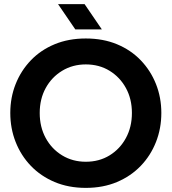

<svg xmlns="http://www.w3.org/2000/svg" viewBox="-20 -900 834 933"><path d="M397 13Q313 13 245.5 -15.5Q178 -44 130 -94Q82 -144 56 -210Q30 -276 30 -351Q30 -426 56 -491.5Q82 -557 130 -607Q178 -657 245.5 -685Q313 -713 397 -713Q481 -713 548.5 -685Q616 -657 664 -607Q712 -557 738 -491.5Q764 -426 764 -351Q764 -276 738 -210Q712 -144 664 -94Q616 -44 548.5 -15.5Q481 13 397 13ZM397 -114Q462 -114 512.5 -145Q563 -176 592 -229.5Q621 -283 621 -351Q621 -419 592 -472Q563 -525 512.5 -556Q462 -587 397 -587Q333 -587 282 -556Q231 -525 202 -472Q173 -419 173 -351Q173 -283 202 -229.5Q231 -176 282 -145Q333 -114 397 -114ZM346 -757 262 -880H391L475 -757Z"/></svg>

Font: MuseoModerno SemiBold
Style: Regular
Weight: 600
Designer: Pablo Cosgaya, Héctor Gatti, Marcela Romero, and the Authors of The MuseoModerno Project.
Foundry: Omnibus-Type Team
Version: Version 1.001